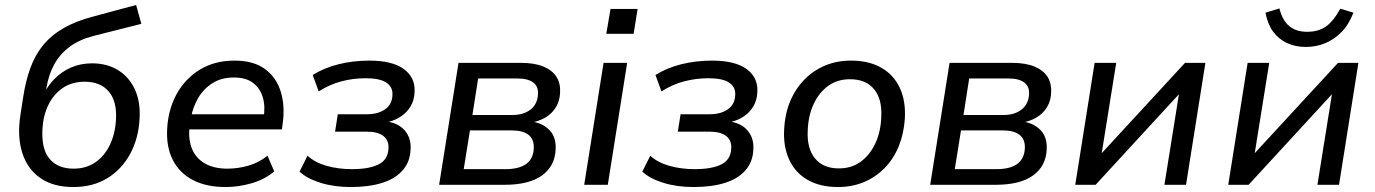

<svg xmlns="http://www.w3.org/2000/svg" viewBox="-20 -744 5535 773"><path d="M275 9Q194 9 142 -27.5Q90 -64 69.5 -129Q49 -194 62 -280L73 -351Q83 -417 102 -469.5Q121 -522 153.5 -562Q186 -602 236.5 -631Q287 -660 361 -679L528 -724L549 -648L355 -599Q298 -584 259.5 -555Q221 -526 198.5 -485Q176 -444 167 -391L162 -356H152Q169 -395 198 -425Q227 -455 265.5 -472Q304 -489 351 -489Q411 -489 455.5 -461.5Q500 -434 523 -384Q546 -334 542 -267Q538 -187 504 -124.5Q470 -62 412 -26.5Q354 9 275 9ZM276 -65Q327 -65 364 -90.5Q401 -116 422.5 -161Q444 -206 447 -264Q451 -337 417.5 -376Q384 -415 321 -415Q270 -415 233 -390Q196 -365 175 -322Q154 -279 151 -226Q146 -144 179.5 -104.5Q213 -65 276 -65Z M888 9Q810 9 756 -19.5Q702 -48 675.5 -100.5Q649 -153 653 -225Q657 -303 691 -365Q725 -427 784.5 -463.5Q844 -500 924 -500Q1001 -500 1047 -466Q1093 -432 1110.5 -374.5Q1128 -317 1118 -246L1115 -223H725L734 -284H1061L1041 -268Q1049 -316 1038 -352.5Q1027 -389 998.5 -410.5Q970 -432 921 -432Q872 -432 836 -409.5Q800 -387 778.5 -350.5Q757 -314 749 -271L745 -247Q736 -191 751 -150Q766 -109 803 -87Q840 -65 895 -65Q938 -65 980 -77Q1022 -89 1057 -117L1084 -54Q1047 -22 994 -6.5Q941 9 888 9Z M1392 9Q1325 9 1270.5 -8Q1216 -25 1186 -53L1218 -117Q1249 -89 1296 -76Q1343 -63 1397 -63Q1466 -63 1504 -82Q1542 -101 1544 -146Q1546 -179 1523.5 -196.5Q1501 -214 1456 -214H1329L1340 -284H1457Q1502 -284 1530.5 -304Q1559 -324 1560 -362Q1562 -393 1536 -411Q1510 -429 1452 -429Q1402 -429 1354.5 -416.5Q1307 -404 1263 -376L1239 -442Q1285 -471 1343.5 -485.5Q1402 -500 1467 -500Q1560 -500 1606.5 -465.5Q1653 -431 1649 -373Q1648 -340 1632 -314Q1616 -288 1588.5 -271.5Q1561 -255 1525 -249L1528 -256Q1581 -251 1608.5 -220Q1636 -189 1633 -142Q1631 -92 1601 -58Q1571 -24 1518 -7.5Q1465 9 1392 9Z M1748 0 1826 -491H2076Q2132 -491 2168 -476Q2204 -461 2220.5 -434.5Q2237 -408 2235 -372Q2234 -339 2218.5 -313Q2203 -287 2176 -271Q2149 -255 2112 -249L2113 -256Q2163 -250 2191.5 -221Q2220 -192 2217 -142Q2214 -75 2162 -37.5Q2110 0 2011 0ZM1847 -63H2014Q2070 -63 2098.5 -84Q2127 -105 2129 -146Q2131 -183 2108 -201Q2085 -219 2040 -219H1872ZM1882 -281H2043Q2088 -281 2116 -303Q2144 -325 2146 -365Q2148 -396 2126.5 -412Q2105 -428 2064 -428H1905Z M2421 -608 2438 -708H2547L2531 -608ZM2332 0 2410 -491H2505L2427 0Z M2772 9Q2705 9 2650.5 -8Q2596 -25 2566 -53L2598 -117Q2629 -89 2676 -76Q2723 -63 2777 -63Q2846 -63 2884 -82Q2922 -101 2924 -146Q2926 -179 2903.5 -196.5Q2881 -214 2836 -214H2709L2720 -284H2837Q2882 -284 2910.5 -304Q2939 -324 2940 -362Q2942 -393 2916 -411Q2890 -429 2832 -429Q2782 -429 2734.5 -416.5Q2687 -404 2643 -376L2619 -442Q2665 -471 2723.5 -485.5Q2782 -500 2847 -500Q2940 -500 2986.5 -465.5Q3033 -431 3029 -373Q3028 -340 3012 -314Q2996 -288 2968.5 -271.5Q2941 -255 2905 -249L2908 -256Q2961 -251 2988.5 -220Q3016 -189 3013 -142Q3011 -92 2981 -58Q2951 -24 2898 -7.5Q2845 9 2772 9Z M3354 9Q3282 9 3232 -19.5Q3182 -48 3157.5 -101Q3133 -154 3137 -224Q3140 -285 3161 -335.5Q3182 -386 3218 -423Q3254 -460 3301.5 -480Q3349 -500 3406 -500Q3478 -500 3528 -471.5Q3578 -443 3602.5 -390.5Q3627 -338 3623 -267Q3619 -206 3598.5 -155.5Q3578 -105 3542 -68Q3506 -31 3458.5 -11Q3411 9 3354 9ZM3357 -66Q3409 -66 3446 -93.5Q3483 -121 3504.5 -167.5Q3526 -214 3528 -273Q3532 -345 3499 -385Q3466 -425 3402 -425Q3351 -425 3314 -398Q3277 -371 3255.5 -324.5Q3234 -278 3232 -219Q3228 -147 3261 -106.5Q3294 -66 3357 -66Z M3725 0 3803 -491H4053Q4109 -491 4145 -476Q4181 -461 4197.5 -434.5Q4214 -408 4212 -372Q4211 -339 4195.5 -313Q4180 -287 4153 -271Q4126 -255 4089 -249L4090 -256Q4140 -250 4168.5 -221Q4197 -192 4194 -142Q4191 -75 4139 -37.5Q4087 0 3988 0ZM3824 -63H3991Q4047 -63 4075.5 -84Q4104 -105 4106 -146Q4108 -183 4085 -201Q4062 -219 4017 -219H3849ZM3859 -281H4020Q4065 -281 4093 -303Q4121 -325 4123 -365Q4125 -396 4103.5 -412Q4082 -428 4041 -428H3882Z M4309 0 4387 -491H4474L4412 -105H4395L4751 -491H4833L4755 0H4668L4730 -387H4747L4391 0Z M4925 0 5003 -491H5090L5028 -105H5011L5367 -491H5449L5371 0H5284L5346 -387H5363L5007 0ZM5237 -555Q5195 -555 5161 -571Q5127 -587 5105 -617.5Q5083 -648 5075 -693L5131 -710Q5143 -662 5170.5 -639Q5198 -616 5243 -616Q5288 -616 5318.5 -637.5Q5349 -659 5376 -709L5429 -693Q5410 -644 5380 -614Q5350 -584 5314 -569.5Q5278 -555 5237 -555Z"/></svg>

Font: Nunito Sans 10pt Medium
Style: Italic
Weight: 500
Italic angle: -9°
Designer: Vernon Adams
Foundry: Vernon Adams
Version: Version 3.101;gftools[0.9.27]